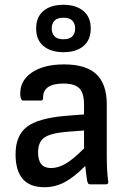

<svg xmlns="http://www.w3.org/2000/svg" viewBox="-20 -770 537 802"><path d="M165 12Q45 12 45 -126Q45 -203 91.5 -239.5Q138 -276 253 -286L331 -292V-333Q331 -381 311.5 -401Q292 -421 245 -421Q159 -421 160 -361Q160 -350 150 -350H77Q67 -350 65 -369Q60 -429 110 -465Q160 -501 248 -501Q339 -501 382.5 -460Q426 -419 426 -334V-122Q426 -87 427.5 -60Q429 -33 432 -12Q434 0 422 0H357Q350 0 348 -4Q346 -8 344 -14Q343 -21 340.5 -39.5Q338 -58 336 -77Q291 -31 251 -9.5Q211 12 165 12ZM139 -133Q139 -68 193 -68Q222 -68 253 -85.5Q284 -103 331 -150V-225L254 -219Q189 -213 164 -194.5Q139 -176 139 -133ZM245 -552Q193 -552 162 -577.5Q131 -603 131 -651Q131 -699 161.5 -724.5Q192 -750 245 -750Q297 -750 328 -724.5Q359 -699 359 -651Q359 -603 328.5 -577.5Q298 -552 245 -552ZM245 -606Q271 -606 282.5 -618.5Q294 -631 294 -651Q294 -671 282.5 -683.5Q271 -696 245 -696Q219 -696 207.5 -683.5Q196 -671 196 -651Q196 -631 207.5 -618.5Q219 -606 245 -606Z"/></svg>

Font: Sofia Sans Medium
Style: Regular
Weight: 500
Designer: Botio Nikoltchev, Ani Petrova
Foundry: lettersoup
Version: Version 4.101; ttfautohint (v1.8.4.7-5d5b)